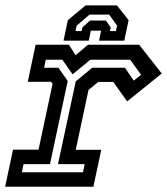

<svg xmlns="http://www.w3.org/2000/svg" viewBox="-22 -710 636 730"><path d="M-2.5 0 27.5 -141H124.5L178 -391.5L172 -399H83.5L113.5 -540H240L265.5 -500L312.5 -540H507L593 -430.5L461.5 -324.5L408.5 -398.5H351.5L314.5 -368L266 -140.5H363L333 0ZM61 -55H293.5L300 -86H198.5L266 -400.5L328.5 -452.5H453L486.5 -403.5L514.5 -425.5L473 -483H321.5L254 -427.5L215 -483H152L145.5 -452.5H200L235.5 -402L168 -86H67.5ZM422.5 -689.5 467 -633.5 450.5 -555.5H354.5L362.5 -593.5H323.5L315.5 -555.5H219.5L236 -633.5L303.5 -689.5ZM393 -654.5H318.5L269.5 -612.5L265 -592H288L291.5 -606L320.5 -632H380.5L399 -606L396 -592H419L423 -612.5Z"/></svg>

Font: Tourney SemiBold
Style: Italic
Weight: 600
Italic angle: -12°
Version: Version 1.015